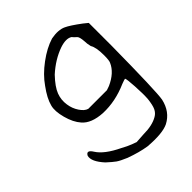

<svg xmlns="http://www.w3.org/2000/svg" viewBox="-183 -550 841 841"><g transform="rotate(-45 237.0 -129.5)"><path d="M279.3 -443.4Q325.2 -452.1 353.5 -438.5Q375 -428.7 420.9 -394.5L441.4 -377.9V-235.4Q438.5 43.9 430.7 86.9Q417 148.4 366.2 174.8Q328.1 193.4 241.2 186.5Q197.3 179.7 143.6 160.2Q111.3 146.5 98.1 137.2Q85 127.9 60.5 105.5Q18.6 59.6 26.4 30.3Q39.1 5.9 58.6 37.1Q83 76.2 154.3 110.4Q178.7 124 199.2 131.8L220.7 139.6L265.6 136.7Q320.3 136.7 353.5 117.2Q369.1 108.4 377 91.8Q384.8 75.2 388.7 40Q390.6 9.8 387.7 -38.6Q384.8 -86.9 380.9 -92.8Q377 -92.8 356.4 -85Q281.2 -51.8 206.1 -54.7Q138.7 -58.6 109.4 -92.8Q85.9 -119.1 73.7 -164.6Q61.5 -210 69.3 -238.3Q78.1 -273.4 111.3 -318.4Q139.6 -359.4 187 -394.5Q234.4 -429.7 279.3 -443.4ZM343.8 -387.7Q322.3 -401.4 281.2 -387.7Q225.6 -368.2 175.8 -323.2Q138.7 -284.2 127.4 -254.4Q116.2 -224.6 121.1 -193.4Q125 -165 140.6 -141.6Q156.2 -118.2 173.8 -113.3H236.3H289.1L308.6 -120.1Q365.2 -145.5 383.8 -188.5Q388.7 -198.2 388.7 -230.5Q388.7 -280.3 376 -299.8Q371.1 -319.3 371.1 -335Q369.1 -363.3 361.3 -370.1Q358.4 -372.1 352.1 -378.4Q345.7 -384.8 343.8 -387.7Z"/></g></svg>

Font: JasonHandwriting1
Style: Regular
Weight: 400
Version: Version 1.48.20